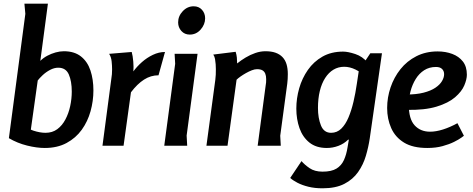

<svg xmlns="http://www.w3.org/2000/svg" viewBox="-20 -788 2558 1038"><path d="M28 -41 117 -713 112 -768H239L198 -459Q214 -475 235.5 -486.5Q257 -498 280.5 -504.5Q304 -511 325 -511Q382 -511 417.5 -483Q453 -455 469 -407Q485 -359 485 -299Q485 -242 469.5 -186.5Q454 -131 422 -86.5Q390 -42 340 -15Q290 12 222 12Q179 12 126.5 -1Q74 -14 28 -41L100 -122Q123 -94 159.5 -82Q196 -70 226 -70Q263 -70 289.5 -89.5Q316 -109 333.5 -142Q351 -175 359.5 -214.5Q368 -254 368 -293Q368 -349 352 -385.5Q336 -422 295 -422Q273 -422 250.5 -410Q228 -398 210.5 -381.5Q193 -365 184 -353L145 -75Z M692 -507Q698 -486 700.5 -455Q703 -424 701 -402Q720 -428 747 -452Q774 -476 806.5 -491.5Q839 -507 872 -507L837 -381Q795 -381 758.5 -357.5Q722 -334 688 -289L648 0H534L582 -363Q584 -373 585 -386.5Q586 -400 586 -413Q586 -433 583.5 -456.5Q581 -480 570 -497Z M1089 -689Q1089 -656 1065 -628.5Q1041 -601 1006 -601Q978 -601 960.5 -620.5Q943 -640 943 -667Q943 -701 968 -727.5Q993 -754 1027 -754Q1055 -754 1072 -735Q1089 -716 1089 -689ZM1048 -497 989 -55 992 0H868L927 -443L924 -497Z M1254 -508Q1259 -492 1260.5 -476.5Q1262 -461 1262 -445Q1283 -462 1308 -477Q1333 -492 1360.5 -501.5Q1388 -511 1415 -511Q1447 -511 1469.5 -503Q1492 -495 1507 -479.5Q1522 -464 1529 -441Q1536 -418 1536 -387Q1536 -360 1533 -336L1495 -54L1498 0H1373L1416 -324Q1418 -333 1418.5 -342Q1419 -351 1419 -360Q1419 -378 1414 -390Q1409 -402 1398.5 -408Q1388 -414 1369 -414Q1357 -414 1341.5 -408Q1326 -402 1310 -393Q1294 -384 1280.5 -374.5Q1267 -365 1259 -357L1210 0H1096L1144 -356Q1146 -370 1146.5 -384.5Q1147 -399 1147 -414Q1147 -426 1146 -440.5Q1145 -455 1142.5 -469Q1140 -483 1133 -493Z M1982 -500H2045L1979 -40Q1972 7 1958 54.5Q1944 102 1916 142Q1888 182 1841.5 206Q1795 230 1724 230Q1681 230 1647 221.5Q1613 213 1588 200Q1563 187 1549 174L1610 83Q1626 102 1653.5 121Q1681 140 1724 140Q1772 140 1799 123.5Q1826 107 1839.5 77Q1853 47 1859 8L1866 -33H1862Q1840 -11 1809.5 0.5Q1779 12 1747 12Q1689 12 1652.5 -17.5Q1616 -47 1599 -95.5Q1582 -144 1582 -201Q1582 -256 1597.5 -310.5Q1613 -365 1644.5 -410Q1676 -455 1723.5 -482Q1771 -509 1835 -509Q1861 -509 1900.5 -496Q1940 -483 1967 -450V-365Q1933 -397 1902 -412Q1871 -427 1841 -427Q1809 -427 1783 -411.5Q1757 -396 1738 -366.5Q1719 -337 1709 -296Q1699 -255 1699 -204Q1699 -150 1715 -110Q1731 -70 1770 -70Q1802 -70 1825 -92.5Q1848 -115 1864 -153Q1880 -191 1891 -238Q1902 -285 1909 -334L1920 -407Z M2346 -510Q2389 -510 2425 -496.5Q2461 -483 2482.5 -455.5Q2504 -428 2504 -384Q2504 -359 2490 -326Q2476 -293 2440 -262Q2404 -231 2340 -211.5Q2276 -192 2177 -194V-277Q2231 -277 2270 -287Q2309 -297 2333.5 -313.5Q2358 -330 2369.5 -349.5Q2381 -369 2381 -387Q2381 -404 2370 -415Q2359 -426 2337 -426Q2301 -426 2273.5 -408.5Q2246 -391 2227.5 -361Q2209 -331 2199.5 -295Q2190 -259 2190 -221Q2190 -145 2221.5 -110.5Q2253 -76 2305 -76Q2337 -76 2375 -88Q2413 -100 2453 -122L2488 -54Q2488 -54 2474.5 -44Q2461 -34 2435 -21Q2409 -8 2372.5 2Q2336 12 2290 12Q2212 12 2164.5 -17Q2117 -46 2095 -95.5Q2073 -145 2073 -204Q2073 -261 2091.5 -315.5Q2110 -370 2145 -414Q2180 -458 2231 -484Q2282 -510 2346 -510Z"/></svg>

Font: Rosario
Style: Italic
Weight: 400
Italic angle: -8.05°
Designer: Hector Gatti
Foundry: Omnibus Type
Version: Version 1.201